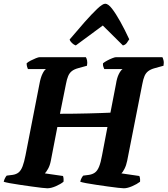

<svg xmlns="http://www.w3.org/2000/svg" viewBox="-31 -1011 900 1031"><path d="M223 0Q216 0 193 -2.5Q170 -5 139 -9.5Q108 -14 76.5 -18.5Q45 -23 21 -27.5Q-3 -32 -11 -35Q-9 -45 -4 -54.5Q1 -64 5 -68L37 -72Q57 -75 69.5 -85.5Q82 -96 90.5 -118.5Q99 -141 106 -177L181 -561Q187 -594 197 -614.5Q207 -635 216 -640H119Q117 -644 114.5 -652.5Q112 -661 112 -671Q119 -678 133.5 -685.5Q148 -693 162 -698.5Q176 -704 182 -704H430Q434 -698 436.5 -686.5Q439 -675 436 -658L389 -645Q367 -639 354.5 -629Q342 -619 335 -602.5Q328 -586 323 -559L291 -400Q329 -400 368 -400.5Q407 -401 443.5 -402Q480 -403 511 -404Q542 -405 562 -406L592 -561Q597 -593 607 -613Q617 -633 627 -640H529Q527 -645 524 -652.5Q521 -660 522 -671Q530 -678 544 -685.5Q558 -693 572 -698.5Q586 -704 592 -704H841Q844 -699 847 -687Q850 -675 847 -658L800 -645Q778 -639 765 -629Q752 -619 745 -602.5Q738 -586 733 -559L652 -148Q647 -123 637.5 -104.5Q628 -86 621 -80L717 -66Q719 -63 720.5 -54.5Q722 -46 721 -35Q704 -22 678.5 -11Q653 0 634 0Q627 0 603.5 -2.5Q580 -5 549 -9.5Q518 -14 486.5 -18.5Q455 -23 431.5 -27.5Q408 -32 400 -35Q402 -46 407 -55Q412 -64 416 -68L447 -72Q466 -75 479 -84.5Q492 -94 501 -116Q510 -138 517 -177L546 -329H277L242 -148Q237 -122 227 -104.5Q217 -87 210 -80L307 -66Q309 -63 310 -54Q311 -45 310 -35Q294 -22 268.5 -11Q243 0 223 0ZM376 -767Q366 -770 355.5 -780Q345 -790 343 -799Q385 -849 423.5 -892.5Q462 -936 491 -963.5Q520 -991 534 -991Q550 -991 570.5 -964.5Q591 -938 615 -895Q639 -852 663 -800Q657 -790 649.5 -780Q642 -770 629 -767L521 -874Z"/></svg>

Font: Texturina Medium 12pt ExtraBold
Style: Italic
Weight: 800
Italic angle: -11°
Version: Version 1.002